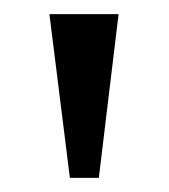

<svg xmlns="http://www.w3.org/2000/svg" viewBox="-20 -734 239 272"><path d="M79 -482H120L148 -714H50Z"/></svg>

Font: Noto Serif Khmer Condensed
Style: Regular
Weight: 400
Width: 3
Designer: Danh Hong and the Monotype Design Team
Foundry: Monotype Imaging Inc.
Version: Version 2.004